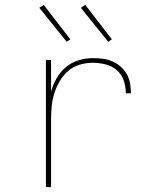

<svg xmlns="http://www.w3.org/2000/svg" viewBox="-20 -766 640 786"><path d="M168 0V-520H189V-391Q197 -420 212 -446Q227 -472 249.5 -491Q272 -510 301 -519Q330 -528 359 -528Q380 -528 400 -525.5Q420 -523 439 -515Q458 -507 473.5 -493.5Q489 -480 499 -462.5Q509 -445 512.5 -424.5Q516 -404 516 -384H495Q495 -410 486.5 -436Q478 -462 458 -479Q438 -496 412 -502.5Q386 -509 359 -509Q332 -509 305.5 -501Q279 -493 258.5 -475Q238 -457 224 -433Q210 -409 202 -383Q194 -357 191.5 -330Q189 -303 189 -276V0ZM423 -595 311 -734 329 -746 438 -605ZM253 -595 141 -734 159 -746 268 -605Z"/></svg>

Font: Zed Sans Thin Extended
Style: Regular
Weight: 100
Width: 7
Designer: Belleve Invis
Foundry: Belleve Invis
Version: Version 1.0.0; ttfautohint (v1.8.4)